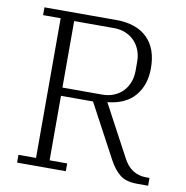

<svg xmlns="http://www.w3.org/2000/svg" viewBox="-79 -774 825 850"><g transform="rotate(10 334.0 -349.0)"><path d="M53 -35H132V-663H53V-698H376Q466 -698 515 -650.5Q564 -603 564 -514Q564 -438 522.5 -389.5Q481 -341 400 -333L523 -103Q558 -35 627 -35H642V0H593Q543 0 515.5 -21.5Q488 -43 466 -84L337 -325H193V-35H272V0H53ZM193 -362H371Q402 -362 426 -372.5Q450 -383 466 -400.5Q482 -418 490.5 -441Q499 -464 499 -490V-533Q499 -559 490.5 -582Q482 -605 466 -622.5Q450 -640 426 -650.5Q402 -661 371 -661H193Z"/></g></svg>

Font: IBM Plex Serif Light
Style: Regular
Weight: 300
Designer: Mike Abbink, Paul van der Laan, Pieter van Rosmalen
Foundry: Bold Monday
Version: Version 3.001